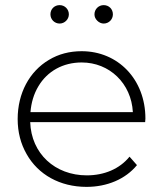

<svg xmlns="http://www.w3.org/2000/svg" viewBox="-20 -726 637 750"><path d="M84 -124C129 -44 214 4 318 4C398 4 470 -26 515 -81L486 -114C447 -66 387 -41 319 -41C195 -41 102 -126 98 -249H547L548 -263C548 -416 441 -526 299 -526C252 -526 209 -515 171 -492C95 -447 49 -362 49 -261C49 -210 61 -164 84 -124ZM130 -389C165 -448 226 -482 299 -482C408 -482 493 -400 499 -288H99C102 -325 112 -359 130 -389ZM177 -670C177 -650 193 -634 213 -634C232 -634 249 -650 249 -670C249 -690 233 -706 213 -706C193 -706 177 -691 177 -670ZM360 -645C367 -638 376 -634 385 -634C405 -634 421 -650 421 -670C421 -691 405 -706 385 -706C365 -706 349 -690 349 -670C349 -660 353 -652 360 -645Z"/></svg>

Font: Montserrat Light
Style: Regular
Weight: 300
Designer: Julieta Ulanovsky
Foundry: Julieta Ulanovsky
Version: Version 7.200